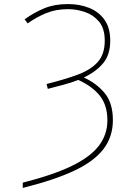

<svg xmlns="http://www.w3.org/2000/svg" viewBox="-20 -744 640 944"><path d="M92 154Q242 116 333.5 71.5Q425 27 466.5 -28Q508 -83 508 -152Q508 -226 471.5 -272.5Q435 -319 365 -351Q332 -338 294.5 -328Q257 -318 215 -307L209 -331Q297 -353 361 -376.5Q425 -400 460 -438.5Q495 -477 495 -544Q495 -604 467 -637.5Q439 -671 397.5 -685Q356 -699 315 -699Q254 -699 206 -679Q158 -659 116 -629L101 -649Q150 -684 199.5 -704Q249 -724 315 -724Q372 -724 419 -705Q466 -686 494 -646.5Q522 -607 522 -544Q522 -475 487 -433Q452 -391 392 -363Q454 -335 494.5 -286.5Q535 -238 535 -153Q535 -72 489 -11.5Q443 49 345.5 95Q248 141 92 180Z"/></svg>

Font: Noto Sans Mono Thin
Style: Regular
Weight: 100
Designer: Monotype Design Team
Foundry: Monotype Imaging Inc.
Version: Version 2.014